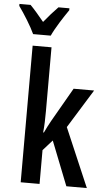

<svg xmlns="http://www.w3.org/2000/svg" viewBox="-99 -1024 589 1064"><g transform="rotate(5 196.0 -492.0)"><path d="M243 -984H182C154 -955 135 -934 104 -896C76 -930 49 -962 27 -984H-35V-973C-4 -930 36 -866 55 -824H153C173 -868 215 -933 243 -973ZM163 -760H58V0H163V-188L215 -246L312 0H426L286 -327L419 -542H305L197 -354C186 -334 173 -310 162 -286H158C162 -324 163 -364 163 -405Z"/></g></svg>

Font: Noto Sans Display Condensed Medium
Style: Regular
Weight: 500
Width: 3
Designer: Monotype Design Team
Foundry: Monotype Imaging Inc.
Version: Version 1.900